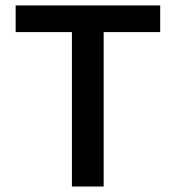

<svg xmlns="http://www.w3.org/2000/svg" viewBox="-20 -680 640 700"><path d="M242.2 0V-563H37.1V-660.2H564V-563H357.9V0Z"/></svg>

Font: Office Code Pro Medium
Style: Regular
Weight: 500
Designer: Nathan Rutzky & Paul D. Hunt
Foundry: Adobe Systems Incorporated
Version: Version 1.004;PS 001.004;hotconv 1.0.70;makeotf.lib2.5.58329